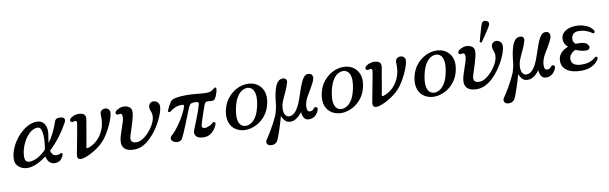

<svg xmlns="http://www.w3.org/2000/svg" viewBox="-58 -1436 7392 2332"><g transform="rotate(-10 3638.0 -270.0)"><path d="M178 7Q140 7 106 -8.5Q72 -24 51 -53Q30 -82 30 -124Q30 -177 50 -233.5Q70 -290 105 -342.5Q140 -395 185 -436.5Q230 -478 280.5 -502.5Q331 -527 382 -527Q447 -527 478 -475Q509 -423 493 -337Q489 -312 485.5 -289.5Q482 -267 480 -246Q517 -297 548 -358Q579 -419 601 -487Q612 -519 636 -525Q660 -531 690 -525Q713 -521 722 -504Q731 -487 716 -459Q670 -374 610 -295Q550 -216 482 -153Q497 -85 553 -85Q570 -85 581.5 -88.5Q593 -92 601 -98Q608 -103 617.5 -98Q627 -93 623 -79Q615 -48 589 -20.5Q563 7 513 7Q476 7 448 -20.5Q420 -48 414 -94Q353 -48 292.5 -20.5Q232 7 178 7ZM213 -64Q263 -64 317 -93.5Q371 -123 421 -175Q429 -212 433.5 -259.5Q438 -307 435.5 -351.5Q433 -396 420.5 -425Q408 -454 381 -454Q342 -454 308 -432.5Q274 -411 246.5 -376Q219 -341 199 -299Q179 -257 168.5 -214.5Q158 -172 158 -137Q158 -97 172 -80.5Q186 -64 213 -64Z M871 7Q828 18 807.5 5Q787 -8 795 -53Q797 -66 804 -102Q811 -138 820 -185.5Q829 -233 838 -280.5Q847 -328 853.5 -365Q860 -402 862 -416Q867 -445 854.5 -451.5Q842 -458 822 -450Q802 -442 790 -457Q778 -472 791 -488Q806 -508 836.5 -520Q867 -532 891 -532Q947 -532 968 -511Q989 -490 981 -445Q980 -438 975.5 -413Q971 -388 965 -353Q959 -318 952.5 -280Q946 -242 940 -207.5Q934 -173 929.5 -149.5Q925 -126 924 -121Q921 -109 927.5 -105.5Q934 -102 946 -106Q975 -114 1014 -138.5Q1053 -163 1089 -207.5Q1125 -252 1147 -318Q1169 -384 1164 -473Q1163 -507 1181 -523.5Q1199 -540 1226 -540Q1254 -540 1269.5 -523Q1285 -506 1285 -486Q1285 -459 1271.5 -416.5Q1258 -374 1235 -325Q1212 -276 1184 -230.5Q1156 -185 1127 -153Q1094 -116 1047.5 -83Q1001 -50 954 -26Q907 -2 871 7Z M1493 12Q1345 12 1345 -104Q1345 -135 1357 -176Q1369 -217 1384 -260Q1399 -303 1411 -340.5Q1423 -378 1423 -402Q1423 -431 1412 -440Q1401 -449 1382 -443Q1361 -436 1349.5 -450.5Q1338 -465 1351 -481Q1366 -501 1396.5 -513Q1427 -525 1448 -525Q1490 -525 1520 -506Q1550 -487 1550 -444Q1550 -419 1541.5 -383Q1533 -347 1521 -307.5Q1509 -268 1497 -231Q1485 -194 1476.5 -166.5Q1468 -139 1468 -128Q1468 -98 1484.5 -84.5Q1501 -71 1537 -71Q1569 -71 1603 -90Q1637 -109 1668.5 -139.5Q1700 -170 1726 -207.5Q1752 -245 1767 -282Q1782 -319 1782 -350Q1782 -377 1777 -392.5Q1772 -408 1767 -420Q1762 -432 1760 -450Q1756 -482 1773.5 -503Q1791 -524 1820 -524Q1847 -524 1869 -505Q1891 -486 1891 -449Q1891 -422 1877 -378Q1863 -334 1837 -282Q1811 -230 1775 -178.5Q1739 -127 1694.5 -83.5Q1650 -40 1599.5 -14Q1549 12 1493 12Z M2351 12Q2281 12 2256 -20Q2231 -52 2250 -98Q2256 -113 2270.5 -149.5Q2285 -186 2303 -232Q2321 -278 2336.5 -322Q2352 -366 2359 -394Q2363 -408 2356 -417Q2349 -426 2311 -426Q2272 -426 2258.5 -413Q2245 -400 2236 -378Q2218 -334 2197 -281.5Q2176 -229 2155.5 -177.5Q2135 -126 2116.5 -84Q2098 -42 2086 -20Q2070 9 2037.5 12Q2005 15 1979 0Q1952 -16 1951 -39.5Q1950 -63 1978 -85Q1997 -101 2024.5 -134.5Q2052 -168 2081.5 -211.5Q2111 -255 2136 -302Q2161 -349 2175 -391Q2180 -407 2177.5 -414.5Q2175 -422 2154 -422Q2102 -422 2065.5 -404.5Q2029 -387 2003 -365Q1994 -358 1983 -364Q1972 -370 1978 -385Q1982 -396 1991.5 -415Q2001 -434 2012 -453.5Q2023 -473 2031 -485Q2048 -509 2099 -519Q2150 -529 2213 -529Q2277 -529 2321 -525.5Q2365 -522 2401 -518Q2437 -514 2477 -514Q2517 -514 2539.5 -528.5Q2562 -543 2575 -553Q2586 -562 2594.5 -558.5Q2603 -555 2602 -542Q2601 -524 2594.5 -500.5Q2588 -477 2579 -457Q2570 -437 2563 -426Q2548 -402 2510 -407Q2474 -412 2457 -409Q2440 -406 2430 -382Q2423 -366 2412 -334.5Q2401 -303 2389 -266.5Q2377 -230 2366.5 -198Q2356 -166 2351 -148Q2336 -98 2382 -98Q2411 -98 2441.5 -113.5Q2472 -129 2485 -143Q2494 -154 2508.5 -146.5Q2523 -139 2517 -121Q2508 -93 2486.5 -62Q2465 -31 2431.5 -9.5Q2398 12 2351 12Z M2871 12Q2804 13 2751.5 -18Q2699 -49 2675.5 -109.5Q2652 -170 2668 -256Q2685 -342 2732.5 -404Q2780 -466 2844.5 -500Q2909 -534 2976 -535Q3044 -537 3096 -505.5Q3148 -474 3172.5 -413.5Q3197 -353 3180 -267Q3164 -181 3116 -119Q3068 -57 3003.5 -23.5Q2939 10 2871 12ZM2880 -36Q2914 -37 2948 -59Q2982 -81 3010.5 -130.5Q3039 -180 3055 -264Q3071 -348 3061.5 -397Q3052 -446 3026 -467Q3000 -488 2967 -487Q2934 -486 2900 -464Q2866 -442 2838 -392.5Q2810 -343 2793 -259Q2777 -175 2786 -126Q2795 -77 2821 -56Q2847 -35 2880 -36Z M3126 247Q3098 242 3089 218.5Q3080 195 3096 173Q3107 158 3125 129.5Q3143 101 3164 65.5Q3185 30 3204 -6.5Q3223 -43 3238 -75Q3253 -107 3259 -128Q3264 -147 3271 -174Q3278 -201 3280 -225Q3285 -281 3294 -334.5Q3303 -388 3318 -431Q3333 -474 3356.5 -499.5Q3380 -525 3416 -525Q3442 -525 3454.5 -509Q3467 -493 3461 -471Q3445 -412 3419 -358.5Q3393 -305 3372.5 -255Q3352 -205 3352 -154Q3352 -109 3370 -84Q3388 -59 3414 -59Q3452 -59 3480 -84.5Q3508 -110 3530 -151.5Q3552 -193 3569.5 -243Q3587 -293 3603.5 -342.5Q3620 -392 3637.5 -433.5Q3655 -475 3677 -500.5Q3699 -526 3727 -526Q3764 -526 3776 -503Q3788 -480 3781 -457Q3775 -433 3759.5 -402.5Q3744 -372 3725.5 -341Q3707 -310 3691 -283Q3675 -256 3666 -238Q3657 -219 3648 -189Q3639 -159 3639 -135Q3639 -99 3648 -86.5Q3657 -74 3673 -74Q3693 -74 3706.5 -82.5Q3720 -91 3730 -106Q3737 -115 3747.5 -114.5Q3758 -114 3766 -106Q3774 -98 3771 -84Q3762 -44 3728.5 -12.5Q3695 19 3648 19Q3604 19 3585.5 -12.5Q3567 -44 3565 -86Q3553 -67 3531 -45Q3509 -23 3481 -7.5Q3453 8 3421 8Q3390 8 3369.5 -5.5Q3349 -19 3336.5 -39.5Q3324 -60 3316 -81Q3310 -57 3298 -16Q3286 25 3271 70.5Q3256 116 3241.5 155Q3227 194 3216 214Q3207 230 3183.5 241Q3160 252 3126 247Z M4053 12Q3986 13 3933.5 -18Q3881 -49 3857.5 -109.5Q3834 -170 3850 -256Q3867 -342 3914.5 -404Q3962 -466 4026.5 -500Q4091 -534 4158 -535Q4226 -537 4278 -505.5Q4330 -474 4354.5 -413.5Q4379 -353 4362 -267Q4346 -181 4298 -119Q4250 -57 4185.5 -23.5Q4121 10 4053 12ZM4062 -36Q4096 -37 4130 -59Q4164 -81 4192.5 -130.5Q4221 -180 4237 -264Q4253 -348 4243.5 -397Q4234 -446 4208 -467Q4182 -488 4149 -487Q4116 -486 4082 -464Q4048 -442 4020 -392.5Q3992 -343 3975 -259Q3959 -175 3968 -126Q3977 -77 4003 -56Q4029 -35 4062 -36Z M4514 7Q4471 18 4450.5 5Q4430 -8 4438 -53Q4440 -66 4447 -102Q4454 -138 4463 -185.5Q4472 -233 4481 -280.5Q4490 -328 4496.5 -365Q4503 -402 4505 -416Q4510 -445 4497.5 -451.5Q4485 -458 4465 -450Q4445 -442 4433 -457Q4421 -472 4434 -488Q4449 -508 4479.5 -520Q4510 -532 4534 -532Q4590 -532 4611 -511Q4632 -490 4624 -445Q4623 -438 4618.5 -413Q4614 -388 4608 -353Q4602 -318 4595.5 -280Q4589 -242 4583 -207.5Q4577 -173 4572.5 -149.5Q4568 -126 4567 -121Q4564 -109 4570.5 -105.5Q4577 -102 4589 -106Q4618 -114 4657 -138.5Q4696 -163 4732 -207.5Q4768 -252 4790 -318Q4812 -384 4807 -473Q4806 -507 4824 -523.5Q4842 -540 4869 -540Q4897 -540 4912.5 -523Q4928 -506 4928 -486Q4928 -459 4914.5 -416.5Q4901 -374 4878 -325Q4855 -276 4827 -230.5Q4799 -185 4770 -153Q4737 -116 4690.5 -83Q4644 -50 4597 -26Q4550 -2 4514 7Z M5197 12Q5130 13 5077.5 -18Q5025 -49 5001.5 -109.5Q4978 -170 4994 -256Q5011 -342 5058.5 -404Q5106 -466 5170.5 -500Q5235 -534 5302 -535Q5370 -537 5422 -505.5Q5474 -474 5498.5 -413.5Q5523 -353 5506 -267Q5490 -181 5442 -119Q5394 -57 5329.5 -23.5Q5265 10 5197 12ZM5206 -36Q5240 -37 5274 -59Q5308 -81 5336.5 -130.5Q5365 -180 5381 -264Q5397 -348 5387.5 -397Q5378 -446 5352 -467Q5326 -488 5293 -487Q5260 -486 5226 -464Q5192 -442 5164 -392.5Q5136 -343 5119 -259Q5103 -175 5112 -126Q5121 -77 5147 -56Q5173 -35 5206 -36Z M5720 12Q5572 12 5572 -104Q5572 -135 5584 -176Q5596 -217 5611 -260Q5626 -303 5638 -340.5Q5650 -378 5650 -402Q5650 -431 5639 -440Q5628 -449 5609 -443Q5588 -436 5576.5 -450.5Q5565 -465 5578 -481Q5593 -501 5623.5 -513Q5654 -525 5675 -525Q5717 -525 5747 -506Q5777 -487 5777 -444Q5777 -419 5768.5 -383Q5760 -347 5748 -307.5Q5736 -268 5724 -231Q5712 -194 5703.5 -166.5Q5695 -139 5695 -128Q5695 -98 5711.5 -84.5Q5728 -71 5764 -71Q5796 -71 5830 -90Q5864 -109 5895.5 -139.5Q5927 -170 5953 -207.5Q5979 -245 5994 -282Q6009 -319 6009 -350Q6009 -377 6004 -392.5Q5999 -408 5994 -420Q5989 -432 5987 -450Q5983 -482 6000.5 -503Q6018 -524 6047 -524Q6074 -524 6096 -505Q6118 -486 6118 -449Q6118 -422 6104 -378Q6090 -334 6064 -282Q6038 -230 6002 -178.5Q5966 -127 5921.5 -83.5Q5877 -40 5826.5 -14Q5776 12 5720 12ZM5874.2 -538Q5867.6 -535.4 5860.2 -539.2Q5852.8 -543 5850.7 -548.7Q5851.8 -552.8 5857.3 -573.3Q5862.8 -593.8 5870.9 -622.7Q5879 -651.6 5887.6 -680.8Q5896.1 -710 5903 -733.1Q5909.9 -756.1 5914 -763.1Q5921.1 -778.7 5937 -786.2Q5952.9 -793.6 5974.2 -782.8Q5998.6 -772.6 6000.9 -756.6Q6003.2 -740.6 5996 -725Q5992.5 -717.1 5979.8 -697.1Q5967.1 -677.1 5950.3 -651.2Q5933.5 -625.3 5916.6 -600.6Q5899.7 -575.8 5887.7 -558.5Q5875.8 -541.2 5874.2 -538Z M6052 247Q6024 242 6015 218.5Q6006 195 6022 173Q6033 158 6051 129.5Q6069 101 6090 65.5Q6111 30 6130 -6.5Q6149 -43 6164 -75Q6179 -107 6185 -128Q6190 -147 6197 -174Q6204 -201 6206 -225Q6211 -281 6220 -334.5Q6229 -388 6244 -431Q6259 -474 6282.5 -499.5Q6306 -525 6342 -525Q6368 -525 6380.5 -509Q6393 -493 6387 -471Q6371 -412 6345 -358.5Q6319 -305 6298.5 -255Q6278 -205 6278 -154Q6278 -109 6296 -84Q6314 -59 6340 -59Q6378 -59 6406 -84.5Q6434 -110 6456 -151.5Q6478 -193 6495.5 -243Q6513 -293 6529.5 -342.5Q6546 -392 6563.5 -433.5Q6581 -475 6603 -500.5Q6625 -526 6653 -526Q6690 -526 6702 -503Q6714 -480 6707 -457Q6701 -433 6685.5 -402.5Q6670 -372 6651.5 -341Q6633 -310 6617 -283Q6601 -256 6592 -238Q6583 -219 6574 -189Q6565 -159 6565 -135Q6565 -99 6574 -86.5Q6583 -74 6599 -74Q6619 -74 6632.5 -82.5Q6646 -91 6656 -106Q6663 -115 6673.5 -114.5Q6684 -114 6692 -106Q6700 -98 6697 -84Q6688 -44 6654.5 -12.5Q6621 19 6574 19Q6530 19 6511.5 -12.5Q6493 -44 6491 -86Q6479 -67 6457 -45Q6435 -23 6407 -7.5Q6379 8 6347 8Q6316 8 6295.5 -5.5Q6275 -19 6262.5 -39.5Q6250 -60 6242 -81Q6236 -57 6224 -16Q6212 25 6197 70.5Q6182 116 6167.5 155Q6153 194 6142 214Q6133 230 6109.5 241Q6086 252 6052 247Z M7009 12Q6892 12 6831 -31.5Q6770 -75 6770 -147Q6770 -205 6805 -244Q6840 -283 6896 -303Q6874 -323 6860.5 -348Q6847 -373 6847 -402Q6847 -444 6871.5 -474Q6896 -504 6938 -520Q6980 -536 7032 -536Q7089 -536 7133 -521.5Q7177 -507 7205.5 -485Q7234 -463 7244 -440Q7251 -424 7240 -415Q7229 -406 7218 -414Q7187 -439 7144.5 -453.5Q7102 -468 7050 -468Q7009 -468 6986.5 -444Q6964 -420 6964 -382Q6964 -365 6971.5 -349.5Q6979 -334 6992 -322Q7000 -322 7007.5 -322.5Q7015 -323 7023 -323Q7044 -323 7076.5 -318.5Q7109 -314 7128 -298Q7147 -283 7151.5 -265Q7156 -247 7144.5 -233.5Q7133 -220 7104 -220Q7079 -220 7045.5 -227.5Q7012 -235 6979 -250Q6945 -238 6921.5 -210Q6898 -182 6898 -150Q6898 -104 6931.5 -82.5Q6965 -61 7026 -61Q7089 -61 7129 -77.5Q7169 -94 7194 -118Q7206 -129 7218 -122Q7230 -115 7225 -100Q7217 -78 7189.5 -51.5Q7162 -25 7116.5 -6.5Q7071 12 7009 12Z"/></g></svg>

Font: Zen Antique
Style: Regular
Weight: 400
Designer: Yoshimichi Ohira
Foundry: Positype
Version: Version 1.001